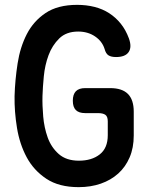

<svg xmlns="http://www.w3.org/2000/svg" viewBox="-20 -761 640 791"><path d="M424 -261Q424 -281 414 -288Q404 -295 384 -295H331Q305 -295 292.5 -307.5Q280 -320 280 -346Q280 -372 292.5 -385Q305 -398 331 -398H434Q483 -398 507 -374Q531 -350 531 -301V-203Q531 -152 514 -112.5Q497 -73 467 -46Q437 -19 395.5 -4.5Q354 10 304 10Q223 10 171 -24.5Q119 -59 90 -113Q61 -167 50 -234Q39 -301 40 -365Q42 -432 52.5 -499.5Q63 -567 90.5 -620.5Q118 -674 168 -707.5Q218 -741 298 -741Q336 -741 369.5 -732.5Q403 -724 430 -706.5Q457 -689 477.5 -663.5Q498 -638 511 -603Q524 -567 510 -546.5Q496 -526 458 -526Q438 -526 427 -533Q416 -540 411 -559Q401 -591 371.5 -611Q342 -631 302 -631Q253 -631 224 -602.5Q195 -574 180 -533.5Q165 -493 160.5 -446.5Q156 -400 155 -365Q154 -327 158 -281Q162 -235 176.5 -194.5Q191 -154 222 -126.5Q253 -99 305 -99Q358 -99 391 -125Q424 -151 424 -204Z"/></svg>

Font: Maple Mono NL SemiBold
Style: Regular
Weight: 600
Monospace: yes
Designer: subframe7536
Version: Version 7.000